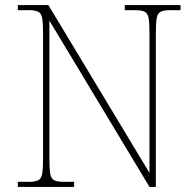

<svg xmlns="http://www.w3.org/2000/svg" viewBox="-20 -734 771 754"><path d="M50 0V-20H93Q118 -20 130 -26Q142 -32 145.5 -51Q149 -70 149 -108V-606Q149 -645 145.5 -663.5Q142 -682 130 -688Q118 -694 93 -694H50V-714H170L567 -55V-606Q567 -645 563.5 -663.5Q560 -682 548 -688Q536 -694 511 -694H470V-714H689V-694H648Q623 -694 611 -688Q599 -682 595.5 -663.5Q592 -645 592 -606V0H567L174 -653V-108Q174 -70 177.5 -51Q181 -32 193 -26Q205 -20 230 -20H271V0Z"/></svg>

Font: Noto Serif Devanagari Thin
Style: Regular
Weight: 100
Designer: Universal Thirst, Indian Type Foundry and the Monotype Design Team
Foundry: Monotype Imaging Inc.
Version: Version 2.004; ttfautohint (v1.8.4.7-5d5b)